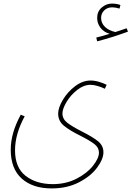

<svg xmlns="http://www.w3.org/2000/svg" viewBox="-20 -823 735 1073"><path d="M96 -182 118 -173Q64 -74 64 17Q64 114 123.5 160Q183 206 275 206Q349 206 408 175.5Q467 145 500 103Q533 61 533 30Q533 2 508 -17.5Q483 -37 430 -64Q369 -94 337 -120.5Q305 -147 305 -188Q305 -221 331.5 -265.5Q358 -310 400 -341.5Q442 -373 486 -373Q509 -373 534 -365.5Q559 -358 576 -349L566 -327Q550 -335 527 -342Q504 -349 486 -349Q448 -349 411.5 -320.5Q375 -292 352 -253.5Q329 -215 329 -189Q329 -158 356 -137Q383 -116 438 -88Q498 -58 528 -33.5Q558 -9 558 28Q558 66 522.5 114Q487 162 421 196Q355 230 269 230Q163 230 101.5 175Q40 120 40 13Q40 -79 96 -182ZM695 -646Q604 -613 523 -592L518 -613Q547 -620 593 -634Q559 -644 541 -668.5Q523 -693 523 -723Q523 -759 548.5 -781Q574 -803 605 -803Q632 -803 653 -795L648 -775Q625 -782 607 -782Q580 -782 562.5 -765Q545 -748 545 -723Q545 -694 566.5 -673Q588 -652 625 -644Q660 -655 688 -665Z"/></svg>

Font: Noto Sans Arabic CondThin
Style: Regular
Weight: 250
Width: 3
Designer: Nadine Chahine
Foundry: Monotype Imaging Inc.
Version: Version 1.001